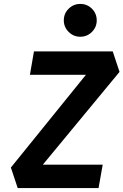

<svg xmlns="http://www.w3.org/2000/svg" viewBox="-20 -954 626 974"><path d="M69.8 0 35.2 -104 416 -574.7H131.8L152.3 -693.4H551.8L586.4 -589.4L197.3 -118.7H501L480 0ZM387.2 -767.6Q353 -767.6 328.4 -792Q303.7 -816.4 303.7 -850.6Q303.7 -885.7 328.4 -909.9Q353 -934.1 387.2 -934.1Q421.9 -934.1 446.3 -909.9Q470.7 -885.7 470.7 -850.6Q470.7 -816.4 446.3 -792Q421.9 -767.6 387.2 -767.6Z"/></svg>

Font: Cascadia Code PL
Style: Bold Italic
Weight: 700
Italic angle: -10°
Monospace: yes
Designer: Aaron Bell
Foundry: Saja Typeworks
Version: Version 2404.023; ttfautohint (v1.8.4)